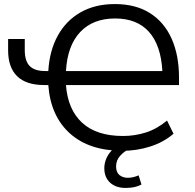

<svg xmlns="http://www.w3.org/2000/svg" viewBox="-20 -734 963 946"><path d="M584 9Q419 9 324 -77Q229 -163 218 -315H197Q109 -315 64.5 -358.5Q20 -402 20 -486V-542H102V-488Q102 -433 126.5 -408.5Q151 -384 202 -384H218Q224 -485 265 -559Q306 -633 377.5 -673.5Q449 -714 546 -714Q649 -714 719.5 -669Q790 -624 826 -542.5Q862 -461 862 -352V-315H305Q314 -194 385 -129Q456 -64 586 -64Q645 -64 699.5 -81.5Q754 -99 803 -140L835 -75Q786 -33 720 -12Q654 9 584 9ZM547 -643Q438 -643 375 -576Q312 -509 305 -384H780Q773 -511 714 -577Q655 -643 547 -643ZM599 192Q551 192 522.5 166Q494 140 494 95Q494 55 519.5 20Q545 -15 589 -36L618 0Q594 10 573 32.5Q552 55 552 86Q552 115 568.5 128.5Q585 142 610 142Q635 142 663 130L677 175Q647 192 599 192Z"/></svg>

Font: Nunito Sans
Style: Regular
Weight: 400
Designer: Vernon Adams
Foundry: Vernon Adams
Version: Version 3.101; ttfautohint (v1.8.4.7-5d5b);gftools[0.9.27]